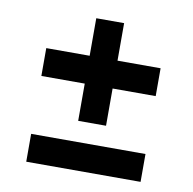

<svg xmlns="http://www.w3.org/2000/svg" viewBox="-64 -581 650 645"><g transform="rotate(10 261.0 -258.0)"><path d="M66 -292.5V-387.5H456V-292.5ZM214 -515.5H309V-165.5H214ZM66 0V-95H456V0Z"/></g></svg>

Font: Mohave Light Medium
Style: Regular
Weight: 500
Version: Version 2.003